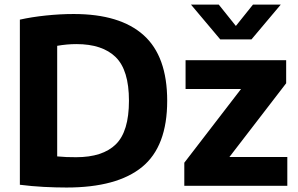

<svg xmlns="http://www.w3.org/2000/svg" viewBox="-20 -809 1296 836"><path d="M269.5 7.5Q223 7.5 170.5 4.8Q118 2 66.5 -4.5V-723.5Q118 -735 180 -741.5Q242 -748 301 -748Q502.5 -748 605.2 -656Q708 -564 708 -370Q708 -171.5 598.8 -82Q489.5 7.5 269.5 7.5ZM311.5 -124.5Q427 -124.5 484.2 -180.5Q541.5 -236.5 541.5 -370.5Q541.5 -503.5 483.8 -560.2Q426 -617 312.5 -617Q272 -617 229 -609.5V-128Q249.5 -126 269.5 -125.2Q289.5 -124.5 311.5 -124.5ZM782.5 0V-100.5L1029.5 -421.5H788V-547H1226V-446.5L979 -125.5H1231V0ZM939 -637.5 811.5 -789H932.5L1007 -696L1081.5 -789H1202.5L1075 -637.5Z"/></svg>

Font: Encode Sans
Style: Bold
Weight: 700
Designer: Multiple Designers
Foundry: Impallari Type
Version: Version 3.002; ttfautohint (v1.8.3) -l 8 -r 50 -G 200 -x 14 